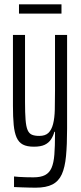

<svg xmlns="http://www.w3.org/2000/svg" viewBox="-20 -672 375 890"><path d="M145 198Q131 198 114.5 197.5Q98 197 81 196.5Q64 196 45 195V146Q53 147 67 148Q81 149 99.5 149.5Q118 150 135 150Q169 150 189 139.5Q209 129 219 106Q229 83 232 44.5Q235 6 235 -50V-61H232Q227 -42 216.5 -26Q206 -10 187.5 -1Q169 8 137 8Q105 8 86 -2Q67 -12 57 -34.5Q47 -57 43.5 -93Q40 -129 40 -182V-510H96V-200Q96 -149 98.5 -117Q101 -85 108 -69Q115 -53 128 -47.5Q141 -42 162 -42Q190 -42 204.5 -56Q219 -70 226 -97Q233 -124 234 -163.5Q235 -203 235 -252V-510H291V-76Q291 -1 286 51.5Q281 104 266.5 136Q252 168 223 183Q194 198 145 198ZM68 -609V-652H265V-609Z"/></svg>

Font: Saira UltraCondensed
Style: Regular
Weight: 400
Width: 1
Designer: Hector Gatti with collaboration of the Omnibus-Type team
Foundry: Omnibus-Type
Version: Version 1.101